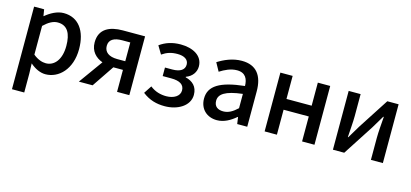

<svg xmlns="http://www.w3.org/2000/svg" viewBox="-65 -1040 3720 1738"><g transform="rotate(15 1795.0 -170.5)"><path d="M87 223H202V45L199 -49C245 -9 295 14 343 14C467 14 580 -95 580 -284C580 -454 502 -564 363 -564C301 -564 241 -530 193 -490H191L181 -551H87ZM321 -83C288 -83 245 -96 202 -132V-401C248 -445 289 -468 332 -468C424 -468 461 -397 461 -282C461 -154 401 -83 321 -83Z M937 -287C859 -287 814 -320 814 -378C814 -437 859 -463 937 -463H1012V-287ZM654 0H783L922 -206H923H1012V0H1127V-551H919C795 -551 700 -507 700 -381C700 -298 750 -248 815 -224Z M1461 14C1581 14 1691 -49 1691 -153C1691 -231 1644 -272 1578 -288V-293C1637 -314 1668 -362 1668 -413C1668 -516 1570 -564 1459 -564C1381 -564 1318 -543 1264 -504L1309 -429C1353 -459 1394 -473 1453 -473C1515 -473 1557 -449 1557 -401C1557 -353 1518 -325 1442 -325H1374V-245H1454C1534 -245 1577 -219 1577 -164C1577 -110 1521 -77 1451 -77C1400 -77 1347 -90 1299 -128L1251 -55C1318 -3 1385 14 1461 14Z M1950 14C2016 14 2075 -20 2125 -63H2129L2138 0H2232V-331C2232 -478 2169 -564 2032 -564C1944 -564 1867 -528 1810 -492L1853 -414C1900 -444 1954 -470 2012 -470C2093 -470 2116 -414 2117 -351C1888 -326 1788 -265 1788 -146C1788 -49 1855 14 1950 14ZM1985 -78C1936 -78 1899 -100 1899 -155C1899 -216 1954 -258 2117 -277V-143C2072 -101 2033 -78 1985 -78Z M2395 0H2510V-234H2746V0H2862V-551H2746V-335H2510V-551H2395Z M3035 0H3141L3328 -289C3348 -321 3378 -372 3398 -406H3403C3398 -335 3391 -262 3391 -205V0H3503V-551H3397L3210 -262C3191 -229 3160 -178 3140 -145H3136C3140 -215 3147 -288 3147 -345V-551H3035Z"/></g></svg>

Font: Noto Sans JP Medium
Style: Regular
Weight: 500
Designer: Ryoko NISHIZUKA 西塚涼子 (kana, bopomofo & ideographs); Paul D. Hunt (Latin, Greek & Cyrillic); Sandoll Communications 산돌커뮤니
Foundry: Adobe
Version: Version 2.004;hotconv 1.0.118;makeotfexe 2.5.65603